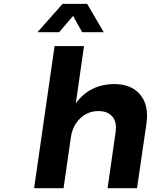

<svg xmlns="http://www.w3.org/2000/svg" viewBox="-20 -983 788 1003"><path d="M158.2 0 265.1 -742.2H418.9L376 -442.9Q447.3 -542.5 576.2 -543.9Q667 -543.9 712.9 -488Q758.8 -432.1 745.1 -337.9L695.8 0H542L584 -293Q591.3 -344.2 567.4 -373.5Q543.5 -402.8 494.1 -402.8Q437 -402.3 397.9 -363.8Q358.9 -325.2 350.1 -265.1L312 0ZM175.8 -814.9 307.1 -962.9H435.1L522 -814.9H409.2L361.8 -899.9L289.1 -814.9Z"/></svg>

Font: Trueno SemiBold
Style: Italic
Weight: 600
Designer: Julieta Ulanovsky
Foundry: Julieta Ulanovsky
Version: Version 3.001b | FøM Fix